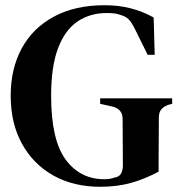

<svg xmlns="http://www.w3.org/2000/svg" viewBox="-20 -699 695 736"><path d="M364 17Q262 17 185 -26Q108 -69 64.5 -147.5Q21 -226 21 -332Q21 -436 63.5 -514Q106 -592 187 -635.5Q268 -679 381 -679Q435 -679 481.5 -667Q528 -655 569 -632L573 -489H546L496 -590Q484 -614 473 -625Q462 -636 444 -641Q431 -646 419 -647.5Q407 -649 388 -649Q325 -649 277 -616.5Q229 -584 202.5 -514Q176 -444 176 -332Q176 -163 231.5 -87.5Q287 -12 380 -12Q402 -12 418 -18Q437 -21 444 -33.5Q451 -46 451 -65Q451 -106 450.5 -154.5Q450 -203 450 -243Q450 -282 409 -291L364 -301V-322H640V-301L628 -298Q609 -292 599 -280.5Q589 -269 589 -249Q589 -209 588.5 -167.5Q588 -126 588 -84V-41Q536 -13 482.5 2Q429 17 364 17Z"/></svg>

Font: DM Serif Text
Style: Regular
Weight: 400
Designer: Colophon Foundry, Frank Grießhammer
Foundry: Colophon Foundry
Version: Version 5.200; ttfautohint (v1.8.3)